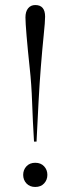

<svg xmlns="http://www.w3.org/2000/svg" viewBox="-20 -732 280 762"><path d="M115 -170Q110 -252 107.5 -325Q105 -398 98 -461Q90 -536 85.5 -589.5Q81 -643 81 -663Q81 -686 91.5 -699Q102 -712 120 -712Q159 -712 159 -666Q159 -646 153.5 -593Q148 -540 142 -465Q137 -402 133 -327.5Q129 -253 125 -170ZM72 -38Q72 -58 85 -72Q98 -86 120 -86Q142 -86 155 -72Q168 -58 168 -38Q168 -18 155 -4Q142 10 120 10Q98 10 85 -4Q72 -18 72 -38Z"/></svg>

Font: Libre Caslon Display
Style: Regular
Weight: 400
Designer: Pablo Impallari, Rodrigo Fuenzalida
Foundry: Pablo Impallari, Rodrigo Fuenzalida
Version: Version 1.002; ttfautohint (v1.5)